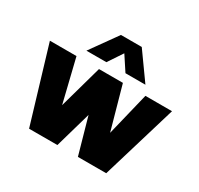

<svg xmlns="http://www.w3.org/2000/svg" viewBox="-162 -976 1217 1175"><g transform="rotate(30 446.5 -389.0)"><path d="M239 -589 374 -778H521L656 -589H515L448 -691L380 -589ZM174 0 15 -530H203L277 -226L362 -530H531L616 -226L690 -530H878L719 0H519L447 -255L374 0Z"/></g></svg>

Font: Be Vietnam Pro Black
Style: Regular
Weight: 900
Designer: Lam Bao, Tony Le, Vietanh Nguyen
Foundry: Yellow Type Foundry
Version: Version 1.002; ttfautohint (v1.8.3)